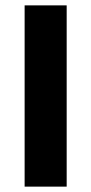

<svg xmlns="http://www.w3.org/2000/svg" viewBox="-20 -695 340 715"><path d="M71.7 0V-675H228.3V0Z"/></svg>

Font: Funnel Display Light ExtraBold
Style: Regular
Weight: 800
Version: Version 1.000